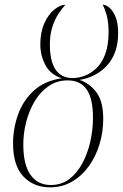

<svg xmlns="http://www.w3.org/2000/svg" viewBox="-20 -794 527 824"><path d="M195 10Q124 10 80 -37Q36 -84 36 -179Q36 -241 57 -301Q78 -361 124 -404Q170 -447 245 -458Q196 -474 174.5 -515.5Q153 -557 153 -603Q153 -656 170.5 -694.5Q188 -733 213 -753Q238 -773 261 -774Q248 -760 232 -736.5Q216 -713 205 -679.5Q194 -646 194 -604Q194 -459 292 -459Q316 -459 342.5 -468.5Q369 -478 393 -500.5Q417 -523 431.5 -561.5Q446 -600 446 -657Q446 -701 437 -731.5Q428 -762 420 -774Q434 -774 449.5 -761Q465 -748 476 -721.5Q487 -695 487 -652Q487 -567 441.5 -515.5Q396 -464 322 -451Q365 -436 394 -397.5Q423 -359 423 -284Q423 -227 407 -174.5Q391 -122 361 -80.5Q331 -39 289 -14.5Q247 10 195 10ZM198 0Q243 0 276.5 -25Q310 -50 333 -92.5Q356 -135 367.5 -186Q379 -237 379 -289Q379 -371 352 -410Q325 -449 270 -449Q224 -449 188 -424Q152 -399 128 -358Q104 -317 92 -269Q80 -221 80 -174Q80 -87 111 -43.5Q142 0 198 0Z"/></svg>

Font: Noto Serif Display ExtraLight
Style: Italic
Weight: 200
Italic angle: -12°
Designer: Monotype Design Team
Foundry: Monotype Imaging Inc.
Version: Version 2.009